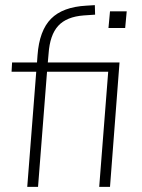

<svg xmlns="http://www.w3.org/2000/svg" viewBox="-20 -727 552 747"><path d="M169 -518 166 -484H445L408 0H366L401 -448H163L128 0H86L121 -448H25L27 -484H124L126 -512Q133 -608 178.5 -654Q224 -700 316 -705L349 -707L350 -670L306 -667Q239 -662 206.5 -626.5Q174 -591 169 -518ZM402 -618 408 -683H473L467 -618Z"/></svg>

Font: Iunito ExtraLight
Style: Italic
Weight: 200
Italic angle: -4.541°
Designer: Vernon Adams
Foundry: Vernon Adams
Version: Version 2.001;November 30, 2019;FontCreator 12.0.0.2547 64-b